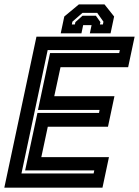

<svg xmlns="http://www.w3.org/2000/svg" viewBox="-37 -870 644 890"><path d="M-17 0 132 -700H587L557 -558.5H243.5L214.5 -424H493.5L463.5 -282.5H184.5L154.5 -141.5H468L438 0ZM62.5 -66H397L400 -80H79.5L136.5 -346.5H422L424.5 -360.5H139L195 -624H515.5L518.5 -638H184ZM447.5 -849.5 492 -793.5 475.5 -715.5H379.5L387.5 -753.5H348.5L340.5 -715.5H244.5L261 -793.5L328.5 -849.5ZM413.5 -810.5H345.5L298.5 -769.5L296 -756.5H310L312.5 -767.5L345.5 -797H407.5L428.5 -767.5L426 -756.5H440L442.5 -769.5Z"/></svg>

Font: Tourney Thin
Style: Bold Italic
Weight: 700
Italic angle: -12°
Version: Version 1.015